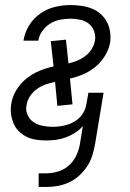

<svg xmlns="http://www.w3.org/2000/svg" viewBox="-20 -548 515 760"><path d="M133 192V138H163Q186 138 209.5 131Q233 124 251.5 108Q270 92 281 69.5Q292 47 296 24L308 -49Q294 -33 276.5 -22Q259 -11 240 -4Q221 3 201.5 5.5Q182 8 163 8Q143 8 123 5Q103 2 85.5 -6.5Q68 -15 54.5 -28.5Q41 -42 33.5 -60Q26 -78 23.5 -98Q21 -118 25 -139Q29 -166 45 -192Q61 -218 84.5 -237Q108 -256 136 -267.5Q164 -279 192 -285L181 -385L241 -391L251 -297Q269 -301 286 -308Q303 -315 318 -326.5Q333 -338 343 -354Q353 -370 356 -388Q359 -408 352 -426Q345 -444 330.5 -455Q316 -466 297 -470Q278 -474 258 -474Q238 -474 218 -470Q198 -466 179.5 -455Q161 -444 148 -426Q135 -408 132 -388V-387H73V-388Q78 -419 95 -447Q112 -475 139 -494Q166 -513 197 -520.5Q228 -528 258 -528Q280 -528 301.5 -525Q323 -522 342.5 -514.5Q362 -507 377.5 -493.5Q393 -480 402.5 -462.5Q412 -445 415.5 -423.5Q419 -402 416 -380Q411 -353 396 -328Q381 -303 359 -284.5Q337 -266 310.5 -254.5Q284 -243 257 -237L267 -135L207 -129L198 -224Q179 -220 160.5 -213.5Q142 -207 126 -195.5Q110 -184 99 -167.5Q88 -151 85 -132Q81 -112 89 -93.5Q97 -75 113 -64.5Q129 -54 148.5 -50Q168 -46 189 -46Q203 -46 217.5 -48Q232 -50 245.5 -54Q259 -58 272.5 -65.5Q286 -73 296.5 -84Q307 -95 313.5 -108.5Q320 -122 322 -136L330 -181H390L356 24Q352 46 345 68.5Q338 91 324.5 111Q311 131 293 147.5Q275 164 253 174Q231 184 208.5 188Q186 192 163 192Z"/></svg>

Font: Iosevka QP Light
Style: Italic
Weight: 300
Italic angle: -9°
Designer: Belleve Invis
Foundry: Belleve Invis
Version: Version 20.0.0; ttfautohint (v1.8.4)